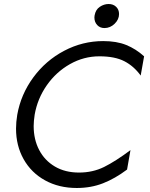

<svg xmlns="http://www.w3.org/2000/svg" viewBox="-20 -924 746 958"><path d="M374 -63Q305 -63 254 -93Q203 -123 175.5 -175.5Q148 -228 148 -295Q148 -319 153 -352Q167 -432 213.5 -498.5Q260 -565 329 -604Q398 -643 476 -643Q553 -643 600.5 -618.5Q648 -594 682 -547L699 -643Q658 -680 610 -699.5Q562 -719 495 -719Q392 -719 300 -670.5Q208 -622 146 -537.5Q84 -453 66 -351Q60 -315 60 -282Q60 -197 98 -129.5Q136 -62 205 -24Q274 14 363 14Q434 14 494 -9.5Q554 -33 614 -78L631 -175Q556 -119 499.5 -91Q443 -63 374 -63ZM452 -847 451 -837Q451 -814 465 -799Q479 -784 501 -784Q530 -784 552 -805.5Q574 -827 574 -854Q574 -876 559.5 -890Q545 -904 522 -904Q499 -904 478 -890Q457 -876 452 -847Z"/></svg>

Font: Geom Light
Style: Italic
Weight: 300
Italic angle: -10°
Version: Version 1.102